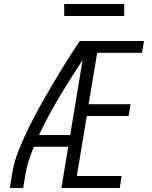

<svg xmlns="http://www.w3.org/2000/svg" viewBox="-20 -940 760 960"><path d="M29 0H96L108 -74Q114 -107 125 -140Q136 -173 149 -206H321L287 0H579L588 -60H364L414 -360H623L633 -419H423L466 -676H690L700 -735H379Q344 -683 310.5 -629.5Q277 -576 245 -522Q213 -468 182.5 -413.5Q152 -359 124.5 -303Q97 -247 74 -190Q51 -133 41 -74ZM175 -265Q221 -362 277 -455.5Q333 -549 393 -640L331 -265ZM301 -860H601V-920H301Z"/></svg>

Font: Iosevka Sparkle Light
Style: Italic
Weight: 300
Italic angle: -9°
Designer: Belleve Invis
Foundry: Belleve Invis
Version: Version 4.5.0; ttfautohint (v1.8.3)